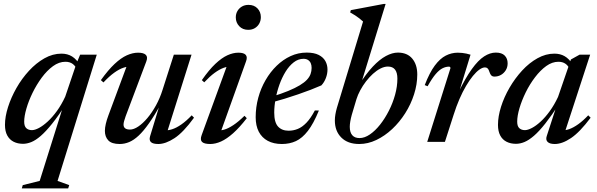

<svg xmlns="http://www.w3.org/2000/svg" viewBox="-20 -742 3123 1004"><path d="M187.5 204 315 -201.5H327.5Q286 -137 252.8 -95.5Q219.5 -54 192.8 -31Q166 -8 143.5 1Q121 10 100.5 10Q72.5 10 51.2 -0.8Q30 -11.5 18 -33.5Q6 -55.5 6 -89Q6 -132 22 -182.2Q38 -232.5 66 -281.8Q94 -331 131.5 -371.8Q169 -412.5 212.2 -437Q255.5 -461.5 301.5 -461.5Q333 -461.5 356.8 -446.8Q380.5 -432 399 -400.5L383.5 -374.5Q376 -396 360.5 -407.5Q345 -419 322 -419Q288.5 -419 257 -396Q225.5 -373 198.2 -336Q171 -299 150.2 -256.5Q129.5 -214 118 -174Q106.5 -134 106.5 -106Q106.5 -82 117.5 -71.8Q128.5 -61.5 147 -61.5Q162.5 -61.5 184 -73Q205.5 -84.5 229.8 -106.8Q254 -129 277.8 -161.8Q301.5 -194.5 321 -236.5L379.5 -409L399 -456H486L281 204L342 226L336.5 243H94L99 226Z M764.5 -28.5 818 -204 823.5 -201.5Q788.5 -139 759.5 -97.8Q730.5 -56.5 705 -32.8Q679.5 -9 655.2 1Q631 11 606 11Q564 11 546.2 -8Q528.5 -27 528.5 -57.5Q528.5 -73.5 533.2 -94.2Q538 -115 547 -139L650.5 -417.5L667 -393Q649 -395.5 626.5 -388.2Q604 -381 577.8 -362.2Q551.5 -343.5 521 -311L507.5 -323Q545.5 -376 579 -407.5Q612.5 -439 643.2 -452.8Q674 -466.5 702 -466.5Q731 -466.5 742.5 -455.2Q754 -444 745 -420.5L637 -134Q632 -119.5 629 -109Q626 -98.5 626 -90.5Q626 -77.5 634.5 -71Q643 -64.5 660 -64.5Q679.5 -64.5 703.2 -80.5Q727 -96.5 751 -125Q775 -153.5 795.8 -191.2Q816.5 -229 830 -272L889 -456H981.5L850.5 -40.5L840.5 -61Q857.5 -59 879.8 -66Q902 -73 928 -91Q954 -109 982.5 -139L994.5 -126.5Q939 -50 892.5 -19.5Q846 11 808 11Q780 11 769.5 1.2Q759 -8.5 764.5 -28.5Z M1034.5 -35.5 1171.5 -411 1188.5 -393Q1170 -395 1148.5 -387Q1127 -379 1102 -360.8Q1077 -342.5 1048 -311.5L1035.5 -323Q1073 -377 1106.2 -408.2Q1139.5 -439.5 1169.2 -453Q1199 -466.5 1226.5 -466.5Q1255 -466.5 1265 -455Q1275 -443.5 1266.5 -421L1129.5 -38.5L1113 -61Q1130.5 -58 1152 -64Q1173.5 -70 1200.2 -87.8Q1227 -105.5 1258.5 -136.5L1270.5 -124Q1232.5 -75 1199 -45.2Q1165.5 -15.5 1136 -2.2Q1106.5 11 1079.5 11Q1047 11 1036.2 -0.2Q1025.5 -11.5 1034.5 -35.5ZM1213 -651Q1213 -669.5 1221.5 -684.2Q1230 -699 1245 -707.8Q1260 -716.5 1279.5 -716.5Q1309 -716.5 1326.5 -698Q1344 -679.5 1344 -652.5Q1344 -634 1335.8 -619Q1327.5 -604 1312.8 -595Q1298 -586 1278 -586Q1249 -586 1231 -605Q1213 -624 1213 -651Z M1567.5 -434.5Q1539.5 -434.5 1515.8 -416Q1492 -397.5 1473.2 -367Q1454.5 -336.5 1441.2 -299.5Q1428 -262.5 1421 -224.5Q1414 -186.5 1414 -153.5Q1414 -102 1434 -80.2Q1454 -58.5 1489 -58.5Q1514 -58.5 1537 -67.8Q1560 -77 1582.2 -100Q1604.5 -123 1626.5 -164.5L1647.5 -164Q1619.5 -95.5 1590 -57.5Q1560.5 -19.5 1527.5 -4.2Q1494.5 11 1454 11Q1411 11 1380.2 -5.5Q1349.5 -22 1333.2 -53.2Q1317 -84.5 1317 -129Q1317 -181.5 1330.5 -231Q1344 -280.5 1368.8 -323.2Q1393.5 -366 1426.8 -398.2Q1460 -430.5 1499.8 -448.8Q1539.5 -467 1583.5 -467Q1622.5 -467 1646.5 -454.8Q1670.5 -442.5 1681.5 -422.5Q1692.5 -402.5 1692.5 -378.5Q1692.5 -356 1684 -333.8Q1675.5 -311.5 1660.5 -295.5Q1635.5 -284.5 1604.5 -272.5Q1573.5 -260.5 1539.2 -248.8Q1505 -237 1469.2 -226Q1433.5 -215 1398 -205.5L1400 -236Q1451 -251.5 1487.2 -266.5Q1523.5 -281.5 1547.5 -296Q1571.5 -310.5 1585 -325Q1598.5 -339.5 1604 -355Q1609.5 -370.5 1609.5 -387Q1609.5 -401.5 1604.8 -412Q1600 -422.5 1590.5 -428.5Q1581 -434.5 1567.5 -434.5Z M1819.5 -141.5Q1814.5 -123.5 1811.8 -107.5Q1809 -91.5 1809 -79Q1809 -50 1822 -35Q1835 -20 1860 -20Q1886.5 -20 1914.2 -39Q1942 -58 1967.5 -90.2Q1993 -122.5 2013.5 -162.8Q2034 -203 2046 -246.5Q2058 -290 2058 -331Q2058 -362 2045.8 -378Q2033.5 -394 2008.5 -394Q1990 -394 1969.8 -383.8Q1949.5 -373.5 1930 -355.8Q1910.5 -338 1893.5 -315.8Q1876.5 -293.5 1863.8 -269.8Q1851 -246 1844 -223.5ZM1878.5 -629.5Q1869 -638 1859 -646Q1849 -654 1837.2 -661.5Q1825.5 -669 1811 -677L1814.5 -689L1987 -721.5H1996.5L1862 -285L1856 -296Q1894 -356 1929.5 -393.8Q1965 -431.5 1998.2 -449.2Q2031.5 -467 2060.5 -467Q2109.5 -467 2135.8 -435.5Q2162 -404 2162 -352.5Q2162 -301 2145.2 -248.8Q2128.5 -196.5 2099 -150Q2069.5 -103.5 2030.8 -67.2Q1992 -31 1948 -10Q1904 11 1858.5 11Q1798.5 11 1764.8 -22.8Q1731 -56.5 1731 -112Q1731 -127.5 1733.8 -143.8Q1736.5 -160 1741.5 -177.5Z M2335.5 -385.5Q2335.5 -389 2333.8 -391.2Q2332 -393.5 2327.5 -393.5Q2311.5 -393.5 2294.5 -385.2Q2277.5 -377 2258.5 -355Q2239.5 -333 2216 -291L2201 -297Q2226 -362 2253.5 -399Q2281 -436 2311 -451.2Q2341 -466.5 2374 -466.5Q2386.5 -466.5 2397.2 -465.2Q2408 -464 2418.5 -461.8Q2429 -459.5 2440.5 -456L2377.5 -250.5L2375 -254.5Q2413.5 -334 2447 -380.5Q2480.5 -427 2511.5 -447Q2542.5 -467 2572.5 -467Q2604 -467 2619.2 -451.5Q2634.5 -436 2634.5 -411Q2634.5 -390.5 2624.8 -374.8Q2615 -359 2599.5 -350.2Q2584 -341.5 2565.5 -341.5Q2555.5 -341.5 2549.5 -347.2Q2543.5 -353 2539.5 -365.5Q2535.5 -379 2530 -384.2Q2524.5 -389.5 2516 -389.5Q2503 -389.5 2486.8 -378Q2470.5 -366.5 2452.8 -344.8Q2435 -323 2417 -292.5Q2399 -262 2382.5 -224Q2366 -186 2352 -141.5L2306.5 0H2214Z M2839 -30.5 2894.5 -201H2905.5Q2864.5 -138 2832 -96.8Q2799.5 -55.5 2772.5 -32.2Q2745.5 -9 2722.8 0.5Q2700 10 2678 10Q2650 10 2628.8 -0.8Q2607.5 -11.5 2595.8 -33.5Q2584 -55.5 2584 -89Q2584 -133 2600 -183.8Q2616 -234.5 2644.5 -283.5Q2673 -332.5 2710.2 -373Q2747.5 -413.5 2790.8 -437.5Q2834 -461.5 2879 -461.5Q2909.5 -461.5 2932.5 -448.2Q2955.5 -435 2973.5 -406.5L2957.5 -382.5Q2950.5 -399.5 2936 -409.2Q2921.5 -419 2900 -419Q2867.5 -419 2836.5 -396.8Q2805.5 -374.5 2777.8 -338Q2750 -301.5 2729.2 -259.2Q2708.5 -217 2696.5 -176.5Q2684.5 -136 2684.5 -106Q2684.5 -82 2695.5 -71.8Q2706.5 -61.5 2725 -61.5Q2740 -61.5 2761.5 -72.8Q2783 -84 2807.2 -106.2Q2831.5 -128.5 2855 -161Q2878.5 -193.5 2898 -235L2965.5 -431L3010.5 -456H3066L2930 -39.5L2918 -61Q2935 -59 2956.8 -66.8Q2978.5 -74.5 3003.8 -92.5Q3029 -110.5 3056 -139L3068.5 -126.5Q3012 -51 2966 -20Q2920 11 2881 11Q2854.5 11 2843.5 0Q2832.5 -11 2839 -30.5Z"/></svg>

Font: Newsreader 36pt Medium
Style: Italic
Weight: 500
Italic angle: -17°
Designer: Hugues Gentile
Foundry: Production Type
Version: Version 1.003